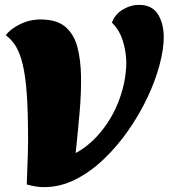

<svg xmlns="http://www.w3.org/2000/svg" viewBox="-20 -760 693 789"><path d="M161 9Q143 9 125.5 6Q108 3 90 -2Q93 -70 94.5 -129Q96 -188 95 -237Q94 -342 87 -409.5Q80 -477 67.5 -517Q55 -557 39 -579Q23 -601 4 -615Q20 -639 60.5 -659.5Q101 -680 147 -680Q214 -680 249.5 -649Q285 -618 298.5 -565Q312 -512 313 -445Q314 -377 307 -297Q300 -217 291 -132H293Q331 -153 363 -184Q395 -215 420.5 -253Q446 -291 463.5 -333.5Q481 -376 490 -419.5Q499 -463 499 -506Q498 -550 484.5 -593Q471 -636 440 -667Q453 -702 485 -721Q517 -740 551 -740Q604 -740 628 -703Q652 -666 653 -609Q653 -558 635.5 -492.5Q618 -427 585 -357.5Q552 -288 506.5 -223Q461 -158 406 -105.5Q351 -53 289 -22Q227 9 161 9Z"/></svg>

Font: Sansita Swashed Light Black
Style: Regular
Weight: 900
Version: Version 1.003